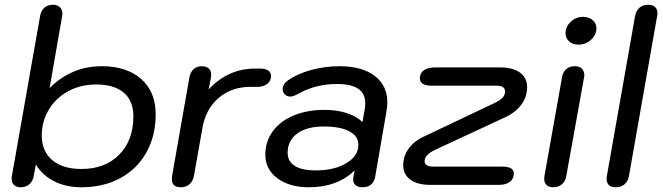

<svg xmlns="http://www.w3.org/2000/svg" viewBox="-20 -779 2794 809"><path d="M29 -26Q29 -33 30 -37L149 -712Q153 -734 167 -746.5Q181 -759 203 -759Q222 -759 232.5 -748.5Q243 -738 243 -721L242 -712L189 -408Q281 -500 409 -500Q514 -500 575 -446Q636 -392 636 -298Q636 -207 597 -137Q558 -67 487 -28.5Q416 10 323 10Q259 10 209.5 -14.5Q160 -39 131 -86L122 -37Q118 -15 103.5 -2.5Q89 10 67 10Q49 10 39 0.5Q29 -9 29 -26ZM542 -289Q542 -354 501.5 -388.5Q461 -423 385 -423Q320 -423 268 -395Q216 -367 186 -317.5Q156 -268 156 -208Q156 -142 200 -104.5Q244 -67 323 -67Q423 -67 482.5 -127.5Q542 -188 542 -289Z M704 -24Q704 -32 705 -37L778 -453Q782 -475 795.5 -487.5Q809 -500 831 -500Q849 -500 859.5 -490.5Q870 -481 870 -464Q870 -457 869 -453L859 -402Q941 -490 1054 -490H1077Q1099 -490 1110.5 -481.5Q1122 -473 1122 -459Q1122 -438 1106 -425.5Q1090 -413 1065 -413H1035Q956 -413 901.5 -366.5Q847 -320 833 -240L797 -37Q793 -16 778.5 -3Q764 10 742 10Q704 10 704 -24Z M1098 -127Q1098 -183 1129.5 -226Q1161 -269 1217.5 -292.5Q1274 -316 1348 -316Q1400 -316 1442.5 -302Q1485 -288 1507 -264L1516 -314Q1519 -329 1519 -343Q1519 -385 1489.5 -405Q1460 -425 1399 -425Q1310 -425 1237 -384Q1215 -372 1204 -372Q1190 -372 1180.5 -381Q1171 -390 1171 -403Q1171 -425 1194 -441Q1235 -469 1292.5 -484.5Q1350 -500 1411 -500Q1505 -500 1558.5 -459.5Q1612 -419 1612 -348Q1612 -331 1609 -313L1561 -35Q1557 -12 1543 -1Q1529 10 1507 10Q1489 10 1478.5 1.5Q1468 -7 1468 -23Q1468 -30 1469 -33L1474 -61Q1402 10 1281 10Q1199 10 1148.5 -28Q1098 -66 1098 -127ZM1490 -169Q1490 -206 1451.5 -226Q1413 -246 1344 -246Q1273 -246 1232.5 -216.5Q1192 -187 1192 -135Q1192 -99 1222 -80Q1252 -61 1310 -61Q1389 -61 1439.5 -91.5Q1490 -122 1490 -169Z M1679 -83Q1679 -121 1702 -153Q1725 -185 1767 -204L2066 -346Q2088 -357 2098 -368Q2108 -379 2108 -394Q2108 -418 2071 -418H1799Q1749 -418 1749 -449Q1749 -471 1766 -483Q1783 -495 1812 -495H2086Q2141 -495 2171 -473Q2201 -451 2201 -412Q2201 -371 2177 -338.5Q2153 -306 2111 -286L1812 -147Q1769 -126 1769 -100Q1769 -89 1778 -83Q1787 -77 1803 -77H2095Q2120 -77 2132.5 -70Q2145 -63 2145 -47Q2145 -25 2128 -12.5Q2111 0 2082 0H1793Q1739 0 1709 -22Q1679 -44 1679 -83Z M2363 -639Q2363 -667 2385 -687.5Q2407 -708 2437 -708Q2461 -708 2477 -694.5Q2493 -681 2493 -660Q2493 -632 2470.5 -611.5Q2448 -591 2417 -591Q2393 -591 2378 -604.5Q2363 -618 2363 -639ZM2273 -26Q2273 -33 2274 -37L2348 -453Q2352 -476 2366 -488Q2380 -500 2401 -500Q2422 -500 2432 -489.5Q2442 -479 2442 -462Q2442 -456 2441 -453L2366 -37Q2362 -14 2347 -2Q2332 10 2311 10Q2292 10 2282.5 0Q2273 -10 2273 -26Z M2536 -26Q2536 -33 2537 -37L2656 -712Q2661 -735 2675 -747Q2689 -759 2711 -759Q2729 -759 2739.5 -750Q2750 -741 2750 -724Q2750 -716 2749 -712L2630 -37Q2626 -15 2611.5 -2.5Q2597 10 2575 10Q2536 10 2536 -26Z"/></svg>

Font: Kodchasan Medium
Style: Italic
Weight: 500
Italic angle: -10°
Version: Version 1.000; ttfautohint (v1.6)